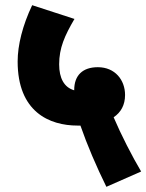

<svg xmlns="http://www.w3.org/2000/svg" viewBox="-20 -652 564 740"><path d="M390 68 524 9C490 -48 446 -134 418 -200C446 -219 462 -247 462 -286C462 -343 424 -393 357 -393C299 -393 266 -362 266 -305V-304C227 -315 208 -351 208 -404C208 -467 229 -514 267 -579L104 -632C67 -554 48 -478 48 -415C48 -221 170 -168 279 -168C283 -168 287 -168 290 -168C316 -93 352 -9 390 68Z"/></svg>

Font: Noto Sans Condensed Black
Style: Italic
Weight: 900
Width: 3
Italic angle: -12°
Designer: Monotype Design Team
Foundry: Monotype Imaging Inc.
Version: Version 2.013